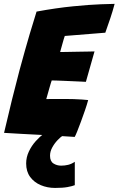

<svg xmlns="http://www.w3.org/2000/svg" viewBox="-34 -684 598 969"><path d="M343.5 132.5V250.5Q331.5 255.5 307.2 260Q283 264.5 244 264.5Q205 264.5 171.8 250.5Q138.5 236.5 118.2 209Q98 181.5 98 141Q98 109.5 111.8 80.5Q125.5 51.5 146.2 28.5Q167 5.5 188 -10Q209 -25.5 222.5 -30L286 -1.5Q273 6 257 22.8Q241 39.5 229.8 60Q218.5 80.5 218.5 102Q218.5 130 235.8 141Q253 152 274.5 152Q293 152 310.2 147.8Q327.5 143.5 343.5 132.5ZM343 7Q296.5 4 250.2 1.2Q204 -1.5 157.5 -4Q115 -6 71.8 -8.5Q28.5 -11 -13.5 -13.5Q6.5 -100 26.2 -179.8Q46 -259.5 64.5 -329.5Q93.5 -436.5 116.2 -513.2Q139 -590 150.5 -625.5Q251 -644 335.2 -652.2Q419.5 -660.5 475.2 -662.5Q531 -664.5 544.5 -664.5Q535 -628.5 523.2 -593.2Q511.5 -558 497.5 -519L293 -502.5Q291 -498 287.8 -486.8Q284.5 -475.5 280.8 -462.2Q277 -449 274 -437.8Q271 -426.5 269.5 -421.5Q281 -421.5 298 -421.8Q315 -422 334.8 -422.5Q354.5 -423 374.5 -423.2Q394.5 -423.5 412.2 -423.8Q430 -424 443 -424.5L399.5 -271Q393 -271.5 375.5 -272.2Q358 -273 335.2 -274Q312.5 -275 290 -276Q267.5 -277 250.5 -277.5Q233.5 -278 227 -278Q225.5 -273.5 222.5 -264.2Q219.5 -255 216.5 -243.8Q213.5 -232.5 210 -221Q206.5 -209.5 204 -199.8Q201.5 -190 199.5 -184Q205 -184.5 233.8 -184.5Q262.5 -184.5 293.5 -184.5Q316.5 -184.5 338.5 -183.8Q360.5 -183 379.2 -181.8Q398 -180.5 411 -179Q405 -156.5 395 -127.5Q385 -98.5 374.5 -70Q364 -41.5 355.5 -20.5Q347 0.5 343 7Z"/></svg>

Font: Grandstander Thin ExtraBold
Style: Italic
Weight: 800
Italic angle: -15°
Version: Version 1.200